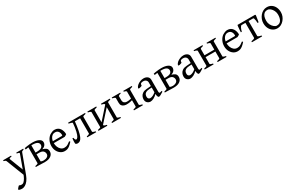

<svg xmlns="http://www.w3.org/2000/svg" viewBox="217 -2073 6039 3921"><g transform="rotate(-30 3236.0 -112.5)"><path d="M493 -434Q464 -427 454 -420.5Q444 -414 439 -400L276 40Q249 112 214 157Q179 202 141.5 223Q104 244 72 244Q35 244 11 236Q-13 228 -13 218Q-13 214 -3 200.5Q7 187 20.5 172.5Q34 158 44 152Q69 167 98 167Q107 167 115.5 165Q124 163 132 161Q150 154 176 120.5Q202 87 220 45L234 11L74 -400Q69 -414 56.5 -421Q44 -428 20 -434V-454H208V-434Q171 -429 158.5 -422.5Q146 -416 153 -400L273 -89L386 -400Q392 -415 379 -421.5Q366 -428 330 -434V-454H493Z M530 0V-21Q599 -35 599 -51V-447H672V-53Q672 -47 688 -37.5Q704 -28 740 -21V0ZM745 5Q724 5 692.5 4Q661 3 628.5 2Q596 1 569 0L670 -51Q682 -44 700.5 -40Q719 -36 736 -36Q787 -36 822 -58.5Q857 -81 857 -122Q857 -162 829.5 -190Q802 -218 739 -218H642L638 -259H711Q765 -259 794 -271.5Q823 -284 834.5 -303Q846 -322 846 -343Q846 -384 810 -407Q774 -430 691 -430Q671 -430 641.5 -428Q612 -426 583 -422Q554 -418 530 -414L526 -447Q548 -452 581 -457.5Q614 -463 649.5 -466Q685 -469 714 -469Q810 -469 866 -439.5Q922 -410 922 -361Q922 -322 897 -292Q872 -262 827 -248Q880 -234 909 -210Q938 -186 938 -135Q938 -72 886.5 -33.5Q835 5 745 5Z M1348 -239H1068L1069 -283H1303Q1315 -283 1318.5 -287Q1322 -291 1322 -301Q1322 -314 1318 -334Q1314 -354 1303.5 -373Q1293 -392 1273 -405Q1253 -418 1221 -418Q1182 -418 1153 -395Q1124 -372 1107.5 -332.5Q1091 -293 1091 -243Q1091 -191 1108.5 -147.5Q1126 -104 1158.5 -76.5Q1191 -49 1236 -49Q1256 -49 1275.5 -53.5Q1295 -58 1320 -72Q1345 -86 1381 -115Q1387 -112 1392 -106Q1397 -100 1399 -96Q1356 -48 1325 -24.5Q1294 -1 1267 7Q1240 15 1207 15Q1157 15 1114 -13.5Q1071 -42 1044.5 -93Q1018 -144 1018 -212Q1018 -278 1047 -337Q1076 -396 1126 -431Q1148 -445 1178.5 -457Q1209 -469 1235 -469Q1283 -469 1315 -450.5Q1347 -432 1366 -402Q1385 -372 1393.5 -338Q1402 -304 1402 -272Q1393 -263 1378.5 -254.5Q1364 -246 1348 -239Z M1743 0V-21Q1775 -27 1793 -35.5Q1811 -44 1811 -50V-410H1672V-398L1637 -403Q1636 -409 1611.5 -418Q1587 -427 1552 -434V-454H1953V-434Q1884 -420 1884 -403V-51Q1884 -45 1901 -36.5Q1918 -28 1953 -21V0ZM1689 -425Q1675 -295 1658.5 -210.5Q1642 -126 1621 -77.5Q1600 -29 1573.5 -9.5Q1547 10 1514 10Q1490 10 1468 -5Q1465 -8 1464 -23Q1463 -38 1463.5 -59Q1464 -80 1466 -101.5Q1468 -123 1472 -137L1493 -132Q1498 -97 1508.5 -85.5Q1519 -74 1526 -74Q1548 -74 1569 -105.5Q1590 -137 1608.5 -214.5Q1627 -292 1639 -430Z M2123 -31V-91L2413 -416V-355ZM2007 0V-21Q2076 -35 2076 -51V-403Q2076 -409 2059.5 -418Q2043 -427 2007 -434V-454H2217V-434Q2149 -420 2149 -403V-51Q2149 -45 2165 -36.5Q2181 -28 2217 -21V0ZM2327 0V-21Q2395 -35 2395 -51V-403Q2395 -409 2379 -418Q2363 -427 2327 -434V-454H2537V-434Q2468 -420 2468 -403V-51Q2468 -45 2484.5 -36.5Q2501 -28 2537 -21V0Z M2782 -454V-434Q2748 -427 2735.5 -418Q2723 -409 2723 -403V-315Q2723 -268 2747.5 -246.5Q2772 -225 2808 -225Q2829 -225 2849.5 -227Q2870 -229 2897 -235Q2924 -241 2965 -251V-213Q2904 -195 2862 -187Q2820 -179 2777 -179Q2752 -179 2722 -188Q2692 -197 2671 -221.5Q2650 -246 2650 -290V-403Q2650 -409 2634 -418Q2618 -427 2582 -434V-454ZM2844 0V-21Q2913 -35 2913 -51V-403Q2913 -409 2901 -418Q2889 -427 2854 -434V-454H3054V-434Q2986 -420 2986 -403V-51Q2986 -45 3002 -36.5Q3018 -28 3054 -21V0Z M3391 -80V-343Q3391 -376 3366.5 -399Q3342 -422 3294 -420Q3263 -420 3246.5 -406.5Q3230 -393 3233 -363Q3234 -357 3216.5 -350Q3199 -343 3179 -338.5Q3159 -334 3150 -336L3144 -354Q3156 -388 3186.5 -413Q3217 -438 3256.5 -453.5Q3296 -469 3337 -469Q3391 -469 3427.5 -441Q3464 -413 3464 -362V-87Q3464 -49 3483 -49Q3490 -49 3501 -52Q3512 -55 3531 -63L3538 -40Q3497 -12 3469.5 1.5Q3442 15 3429 15Q3412 15 3401.5 -11Q3391 -37 3391 -80ZM3125 -91Q3125 -130 3141 -164.5Q3157 -199 3193 -222.5Q3229 -246 3290 -250L3444 -262L3449 -227L3327 -219Q3277 -215 3251 -200Q3225 -185 3215 -162Q3205 -139 3205 -112Q3205 -86 3215 -72.5Q3225 -59 3237.5 -54Q3250 -49 3258 -49Q3288 -49 3322 -65Q3356 -81 3395 -115L3399 -79Q3353 -30 3308 -7.5Q3263 15 3229 15Q3206 15 3182 4Q3158 -7 3141.5 -30.5Q3125 -54 3125 -91Z M3572 0V-21Q3641 -35 3641 -51V-447H3714V-53Q3714 -47 3730 -37.5Q3746 -28 3782 -21V0ZM3787 5Q3766 5 3734.5 4Q3703 3 3670.5 2Q3638 1 3611 0L3712 -51Q3724 -44 3742.5 -40Q3761 -36 3778 -36Q3829 -36 3864 -58.5Q3899 -81 3899 -122Q3899 -162 3871.5 -190Q3844 -218 3781 -218H3684L3680 -259H3753Q3807 -259 3836 -271.5Q3865 -284 3876.5 -303Q3888 -322 3888 -343Q3888 -384 3852 -407Q3816 -430 3733 -430Q3713 -430 3683.5 -428Q3654 -426 3625 -422Q3596 -418 3572 -414L3568 -447Q3590 -452 3623 -457.5Q3656 -463 3691.5 -466Q3727 -469 3756 -469Q3852 -469 3908 -439.5Q3964 -410 3964 -361Q3964 -322 3939 -292Q3914 -262 3869 -248Q3922 -234 3951 -210Q3980 -186 3980 -135Q3980 -72 3928.5 -33.5Q3877 5 3787 5Z M4331 -80V-343Q4331 -376 4306.5 -399Q4282 -422 4234 -420Q4203 -420 4186.5 -406.5Q4170 -393 4173 -363Q4174 -357 4156.5 -350Q4139 -343 4119 -338.5Q4099 -334 4090 -336L4084 -354Q4096 -388 4126.5 -413Q4157 -438 4196.5 -453.5Q4236 -469 4277 -469Q4331 -469 4367.5 -441Q4404 -413 4404 -362V-87Q4404 -49 4423 -49Q4430 -49 4441 -52Q4452 -55 4471 -63L4478 -40Q4437 -12 4409.5 1.5Q4382 15 4369 15Q4352 15 4341.5 -11Q4331 -37 4331 -80ZM4065 -91Q4065 -130 4081 -164.5Q4097 -199 4133 -222.5Q4169 -246 4230 -250L4384 -262L4389 -227L4267 -219Q4217 -215 4191 -200Q4165 -185 4155 -162Q4145 -139 4145 -112Q4145 -86 4155 -72.5Q4165 -59 4177.5 -54Q4190 -49 4198 -49Q4228 -49 4262 -65Q4296 -81 4335 -115L4339 -79Q4293 -30 4248 -7.5Q4203 15 4169 15Q4146 15 4122 4Q4098 -7 4081.5 -30.5Q4065 -54 4065 -91Z M4617 -210V-254H4911V-210ZM4512 0V-21Q4581 -35 4581 -51V-403Q4581 -409 4564.5 -418Q4548 -427 4512 -434V-454H4722V-434Q4654 -420 4654 -403V-51Q4654 -45 4670 -36.5Q4686 -28 4722 -21V0ZM4817 0V-21Q4885 -35 4885 -51V-403Q4885 -409 4869 -418Q4853 -427 4817 -434V-454H5027V-434Q4959 -420 4959 -403V-51Q4959 -45 4975.5 -36.5Q4992 -28 5027 -21V0Z M5423 -239H5143L5144 -283H5378Q5390 -283 5393.5 -287Q5397 -291 5397 -301Q5397 -314 5393 -334Q5389 -354 5378.5 -373Q5368 -392 5348 -405Q5328 -418 5296 -418Q5257 -418 5228 -395Q5199 -372 5182.5 -332.5Q5166 -293 5166 -243Q5166 -191 5183.5 -147.5Q5201 -104 5233.5 -76.5Q5266 -49 5311 -49Q5331 -49 5350.5 -53.5Q5370 -58 5395 -72Q5420 -86 5456 -115Q5462 -112 5467 -106Q5472 -100 5474 -96Q5431 -48 5400 -24.5Q5369 -1 5342 7Q5315 15 5282 15Q5232 15 5189 -13.5Q5146 -42 5119.5 -93Q5093 -144 5093 -212Q5093 -278 5122 -337Q5151 -396 5201 -431Q5223 -445 5253.5 -457Q5284 -469 5310 -469Q5358 -469 5390 -450.5Q5422 -432 5441 -402Q5460 -372 5468.5 -338Q5477 -304 5477 -272Q5468 -263 5453.5 -254.5Q5439 -246 5423 -239Z M5972 -445Q5972 -437 5968.5 -414.5Q5965 -392 5961 -366Q5957 -340 5953.5 -317.5Q5950 -295 5947 -284H5923Q5922 -315 5918 -344Q5914 -373 5907.5 -391.5Q5901 -410 5891 -410H5730L5742 -454H5959ZM5619 -410Q5603 -410 5585 -376.5Q5567 -343 5554 -289H5532Q5532 -300 5533.5 -323Q5535 -346 5537 -372.5Q5539 -399 5541.5 -422Q5544 -445 5547 -454H5786L5748 -410ZM5626 0V-21Q5660 -28 5684.5 -37Q5709 -46 5709 -56V-423Q5709 -434 5641 -434V-454H5851V-434Q5783 -434 5783 -423V-56Q5783 -47 5806 -37.5Q5829 -28 5866 -21V0Z M6224 15Q6163 15 6117.5 -15.5Q6072 -46 6046.5 -98Q6021 -150 6021 -217Q6021 -266 6038.5 -310.5Q6056 -355 6086.5 -391.5Q6117 -428 6157.5 -448.5Q6198 -469 6244 -469Q6305 -469 6350.5 -438.5Q6396 -408 6421 -356Q6446 -304 6446 -237Q6446 -188 6428.5 -143.5Q6411 -99 6380 -63Q6349 -27 6309 -6Q6269 15 6224 15ZM6229 -415Q6180 -415 6151 -390.5Q6122 -366 6109.5 -324.5Q6097 -283 6097 -231Q6097 -180 6119.5 -136.5Q6142 -93 6175.5 -66Q6209 -39 6238 -39Q6307 -39 6339 -89Q6371 -139 6371 -223Q6371 -274 6349.5 -317.5Q6328 -361 6295.5 -388Q6263 -415 6229 -415Z"/></g></svg>

Font: ChillKai
Style: Regular
Weight: 400
Designer: ChillType
Foundry: 寒蝉字型
Version: Version 2.000